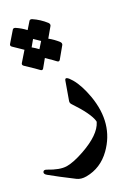

<svg xmlns="http://www.w3.org/2000/svg" viewBox="-194 -735 729 1047"><g transform="rotate(-15 170.0 -211.0)"><path d="M184.6 -294.9Q186.5 -321.8 225.6 -283.4Q264.6 -245.1 299.3 -170.4Q375.5 -2.4 293.5 136.2Q246.1 216.3 160.6 239.7Q128.4 248.5 103.5 238.3Q8.3 200.2 -44.9 175.8Q-63.5 167.5 -59.8 155.5Q-56.2 143.6 -38.6 148.4Q30.3 168.5 71 158.4Q111.8 148.4 172.4 107.4Q276.9 36.6 291 -31.2Q291.5 -34.2 291 -36.6Q273.4 -83.5 183.1 -162.6Q174.3 -170.4 175.3 -182.1ZM80.1 -660.2Q84.5 -668.5 96.7 -665Q140.1 -650.4 177.2 -622.1Q187 -613.8 183.6 -604L153.8 -539.6Q185.1 -525.9 212.4 -504.9Q222.2 -496.6 218.8 -486.8L184.1 -411.1Q178.2 -400.9 167.2 -408.4Q156.2 -416 108.4 -442.4L84 -388.7Q78.1 -378.4 66.4 -386.5Q54.7 -394.5 -13.7 -431.6Q-24.9 -438 -20 -448.2L12.7 -514.6Q-7.8 -526.4 -48.8 -548.8Q-60.1 -555.2 -55.2 -565.4L-20 -637.7Q-15.6 -646 -3.4 -642.6Q28.8 -631.8 57.1 -613.8ZM53.7 -517.1Q73.7 -508.3 92.3 -496.6L112.8 -537.6Q98.1 -546.4 73.2 -559.6Z"/></g></svg>

Font: Amiri
Style: Bold Slanted
Weight: 700
Italic angle: 9°
Designer: Khaled Hosny
Version: Version 000.107